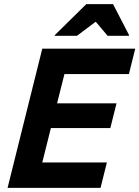

<svg xmlns="http://www.w3.org/2000/svg" viewBox="-20 -911 676 931"><path d="M467.5 0H16.7L185 -675H635.8L605 -551.7H292.5L256.7 -410H545L515 -290H226.7L185 -123.3H498.3ZM245 -737.5 245.8 -740.8 398.3 -890.8H528.3L605.8 -740.8L605 -737.5H501.7L444.2 -805.8L353.3 -737.5Z"/></svg>

Font: Funnel Sans
Style: Bold Italic
Weight: 700
Italic angle: -14.036°
Designer: NORD ID, Kristian Moeller
Foundry: Dicotype
Version: Version 1.000